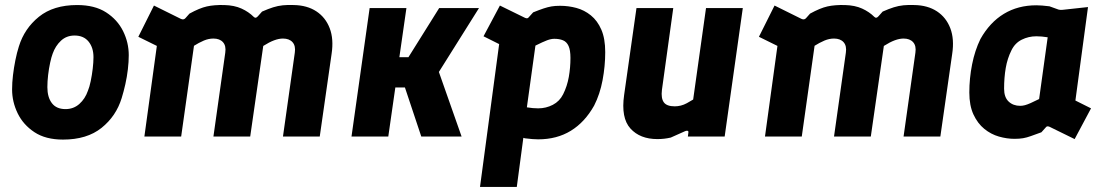

<svg xmlns="http://www.w3.org/2000/svg" viewBox="-20 -542 4391 762"><path d="M230 12Q161 12 116.5 -17.5Q72 -47 50 -92.5Q28 -138 28 -187Q28 -214 31.5 -243.5Q35 -273 41 -303Q47 -333 55 -358Q77 -429 134.5 -475.5Q192 -522 286 -522Q356 -522 401 -493Q446 -464 468.5 -418.5Q491 -373 491 -323Q491 -297 487.5 -267Q484 -237 477.5 -208Q471 -179 463 -153Q441 -81 383 -34.5Q325 12 230 12ZM240 -109Q272 -109 295 -129.5Q318 -150 329 -182Q335 -196 340 -220Q345 -244 348 -269.5Q351 -295 351 -315Q351 -353 331.5 -377Q312 -401 276 -401Q244 -401 222 -380.5Q200 -360 189 -329Q184 -316 179 -293Q174 -270 171 -244.5Q168 -219 168 -196Q168 -156 186 -132.5Q204 -109 240 -109Z M553 0 612 -429 667 -328 529 -396 591 -520 698 -467Q709 -462 716 -470L732 -488Q772 -510 801 -516.5Q830 -523 870 -522Q910 -521 938.5 -508Q967 -495 987 -475Q995 -467 1004 -478L1020 -496Q1045 -507 1064 -513Q1083 -519 1102.5 -521Q1122 -523 1146 -522Q1199 -521 1235.5 -497Q1272 -473 1288.5 -430Q1305 -387 1296 -328L1249 0H1103L1150 -333Q1154 -360 1141 -374.5Q1128 -389 1103 -389Q1087 -389 1068 -382Q1049 -375 1024.5 -359.5Q1000 -344 965 -319L1029 -389L973 0H827L874 -333Q878 -360 865 -374.5Q852 -389 827 -389Q808 -389 789 -381Q770 -373 746 -358Q722 -343 688 -322L760 -432L699 0Z M1375 0 1447 -510H1593L1565 -315H1601L1723 -510H1881L1709 -236L1710 -290L1812 0H1652L1587 -195H1549L1521 0Z M1885 200 1961 -367 1899 -398 1964 -520 2064 -471Q2074 -467 2078 -473L2096 -493Q2121 -503 2137.5 -508.5Q2154 -514 2168.5 -516.5Q2183 -519 2203 -519Q2236 -519 2267.5 -510.5Q2299 -502 2325 -481Q2351 -460 2366.5 -424.5Q2382 -389 2382 -335Q2382 -280 2371.5 -224Q2361 -168 2338 -123Q2301 -57 2245.5 -23Q2190 11 2116 11Q2105 11 2093 10Q2081 9 2064 7L2057 5L2031 200ZM2116 -112Q2147 -112 2174 -126Q2201 -140 2215 -168Q2231 -200 2237.5 -237Q2244 -274 2244 -312Q2244 -343 2236.5 -359.5Q2229 -376 2214.5 -382Q2200 -388 2180 -388Q2167 -388 2151 -382Q2135 -376 2105 -361L2071 -116Q2095 -112 2116 -112Z M2589 10Q2520 10 2482 -32Q2444 -74 2457 -165L2506 -510H2652L2607 -185Q2603 -152 2614.5 -136Q2626 -120 2658 -120Q2670 -120 2682 -123Q2694 -126 2706 -132.5Q2718 -139 2731 -147L2782 -510H2928L2856 0H2710L2712 -16Q2713 -22 2708.5 -23Q2704 -24 2698 -21Q2684 -15 2670 -8.5Q2656 -2 2642 4Q2629 7 2616 8.5Q2603 10 2589 10Z M3016 0 3075 -429 3130 -328 2992 -396 3054 -520 3161 -467Q3172 -462 3179 -470L3195 -488Q3235 -510 3264 -516.5Q3293 -523 3333 -522Q3373 -521 3401.5 -508Q3430 -495 3450 -475Q3458 -467 3467 -478L3483 -496Q3508 -507 3527 -513Q3546 -519 3565.5 -521Q3585 -523 3609 -522Q3662 -521 3698.5 -497Q3735 -473 3751.5 -430Q3768 -387 3759 -328L3712 0H3566L3613 -333Q3617 -360 3604 -374.5Q3591 -389 3566 -389Q3550 -389 3531 -382Q3512 -375 3487.5 -359.5Q3463 -344 3428 -319L3492 -389L3436 0H3290L3337 -333Q3341 -360 3328 -374.5Q3315 -389 3290 -389Q3271 -389 3252 -381Q3233 -373 3209 -358Q3185 -343 3151 -322L3223 -432L3162 0Z M4006 9Q3976 9 3944.5 0Q3913 -9 3886.5 -30.5Q3860 -52 3843.5 -87.5Q3827 -123 3827 -175Q3827 -231 3838 -286.5Q3849 -342 3871 -387Q3908 -453 3964 -487Q4020 -521 4093 -521Q4104 -521 4116 -520Q4128 -519 4145 -517L4181 -504Q4187 -502 4197 -503L4298 -514L4248 -143L4310 -112L4245 10L4145 -39Q4135 -43 4131 -37L4113 -17Q4088 -8 4071.5 -2Q4055 4 4040.5 6.5Q4026 9 4006 9ZM4029 -122Q4038 -122 4047.5 -124.5Q4057 -127 4070.5 -133Q4084 -139 4104 -149L4138 -394Q4114 -398 4093 -398Q4062 -398 4035 -384.5Q4008 -371 3994 -342Q3978 -310 3971.5 -272Q3965 -234 3965 -190Q3965 -156 3983 -139Q4001 -122 4029 -122Z"/></svg>

Font: Finlandica
Style: Italic
Weight: 400
Italic angle: -8°
Designer: Niklas Ekholm, Juho Hiilivirta, Jaakko Suomalainen
Foundry: Helsinki Type Studio
Version: Version 1.064